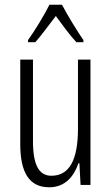

<svg xmlns="http://www.w3.org/2000/svg" viewBox="-20 -785 472 815"><path d="M243 -765H190C168 -721 128 -655 99 -615V-606H130C155 -634 189 -681 217 -717C245 -679 276 -636 304 -606H334V-615C312 -646 267 -719 243 -765ZM364 -532H311V-240C311 -103 273 -39 198 -39C146 -39 120 -84 120 -185V-532H66V-173C66 -56 102 10 189 10C257 10 294 -37 313 -92H317L322 0H364Z"/></svg>

Font: Noto Sans Khmer UI ExtraCondensed Light
Style: Regular
Weight: 300
Width: 2
Designer: Danh Hong and the Monotype Design Team
Foundry: Monotype Imaging Inc.
Version: Version 2.002